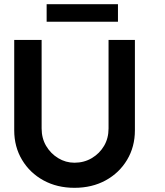

<svg xmlns="http://www.w3.org/2000/svg" viewBox="-20 -892 789 918"><path d="M48 -269V-701H179V-278Q179 -231 200.5 -194.5Q222 -158 258 -136Q294 -114 336 -114Q382 -114 419 -136Q456 -158 477.5 -194.5Q499 -231 499 -278V-701H625V-269Q625 -190 587.5 -127.5Q550 -65 485 -29.5Q420 6 336 6Q253 6 188 -29.5Q123 -65 85.5 -127.5Q48 -190 48 -269ZM203 -788V-872H544V-788Z"/></svg>

Font: Our Lexend Medium
Style: Regular
Weight: 500
Designer: Bonnie Shaver-Troup, Thomas Jockin
Foundry: Lexend
Version: Version 1.007